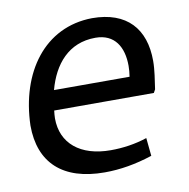

<svg xmlns="http://www.w3.org/2000/svg" viewBox="-63 -556 617 628"><g transform="rotate(-10 245.5 -242.0)"><path d="M373 -320C373 -309 372 -296 370 -284H119C141 -366 192 -429 282 -429C346 -429 373 -382 373 -320ZM23 -183C23 -59 97 10 236 10C288 10 340 1 395 -17L389 -77C350 -64 309 -58 268 -58C167 -58 106 -109 106 -192C106 -200 107 -209 108 -218H439L445 -229C449 -258 455 -291 455 -322C455 -428 398 -494 282 -494C124 -492 28 -359 23 -183Z"/></g></svg>

Font: Cantarell
Style: Oblique
Weight: 400
Italic angle: -8°
Designer: Dave Crossland
Version: Version 0.024